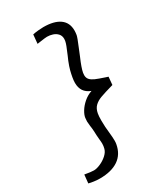

<svg xmlns="http://www.w3.org/2000/svg" viewBox="-249 -953 1099 1263"><g transform="rotate(-30 300.0 -321.5)"><path d="M40 192.5 46.5 128.5Q94.5 137 115.5 137Q136.5 137 165.2 124.5Q194 112 216.8 91.5Q239.5 71 245.5 48Q250.5 29.5 250.5 11.5Q250.5 -2.5 248 -23.5Q244.5 -61 244.5 -80Q243.5 -105 239.5 -130Q236.5 -154 236.5 -164.5Q236.5 -177.5 238.5 -191Q241 -211.5 257.2 -238.2Q273.5 -265 301 -288.8Q328.5 -312.5 362.5 -324Q327.5 -337.5 311 -362.2Q294.5 -387 294.5 -424Q294.5 -441 298.5 -464Q302.5 -487.5 308.8 -511.8Q315 -536 329.5 -572.5L343 -603.5Q359.5 -642.5 367 -661.8Q374.5 -681 377 -695Q378.5 -703.5 378.5 -710.5Q378.5 -735 364.2 -750.2Q350 -765.5 329.2 -772.2Q308.5 -779 287 -779Q274 -779 234.5 -773L210 -769.5L216.5 -837.5Q234.5 -841.5 258.5 -843.8Q282.5 -846 297.5 -846Q378.5 -846 421.5 -815.2Q464.5 -784.5 464.5 -724.5Q464.5 -709 461.5 -691Q458.5 -674.5 432 -611.5Q414 -568.5 410 -557.5Q380 -488.5 374 -455Q372.5 -445.5 372.5 -437.5Q372.5 -416.5 384.5 -403.2Q396.5 -390 418.8 -380.2Q441 -370.5 488 -355L506.5 -349L501 -289Q430.5 -269 399.8 -257.5Q369 -246 349.8 -227.2Q330.5 -208.5 324.5 -175Q321 -156.5 321 -123.5Q321 -103.5 322.5 -73.5Q323.5 -56.5 326.5 -31Q331 12 331 34.5Q331 50 329 60Q316.5 131.5 263.8 167.2Q211 203 123 203Q103 203 78.8 199.8Q54.5 196.5 40 192.5Z"/></g></svg>

Font: JuliaMono Italic
Style: Regular
Weight: 400
Italic angle: -9°
Monospace: yes
Designer: cormullion
Foundry: corm
Version: Version 0.049; ttfautohint (v1.8.4)